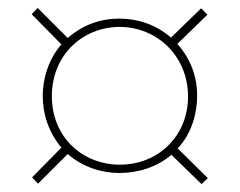

<svg xmlns="http://www.w3.org/2000/svg" viewBox="-20 -596 605 485"><path d="M88 -353C88 -307 103 -262 135 -223L61 -148L76 -132L151 -207C189 -174 236 -159 282 -159C327 -159 376 -173 413 -205L489 -131L505 -146L429 -221C465 -260 478 -311 478 -354C478 -402 462 -447 428 -485L504 -559L488 -575L412 -501C373 -535 326 -549 281 -549C233 -549 189 -533 151 -500L75 -576L60 -560L135 -484C105 -449 88 -402 88 -353ZM111 -353C111 -459 191 -528 282 -528C376 -528 455 -455 455 -352C455 -252 379 -180 283 -180C189 -180 111 -249 111 -353Z"/></svg>

Font: Noto Sans Condensed Thin
Style: Regular
Weight: 100
Width: 3
Designer: Monotype Design Team
Foundry: Monotype Imaging Inc.
Version: Version 2.013